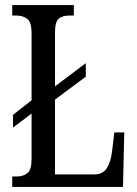

<svg xmlns="http://www.w3.org/2000/svg" viewBox="-20 -734 539 754"><path d="M28 0V-41H47Q71 -41 87.5 -54Q104 -67 104 -110V-288L31 -233V-283L104 -340V-603Q104 -647 87 -660Q70 -673 44 -673H28V-714H270V-673H253Q225 -673 210.5 -660.5Q196 -648 196 -606V-395L317 -486V-433L196 -343V-49H349Q384 -49 399.5 -73.5Q415 -98 420 -139L429 -214H468L463 0Z"/></svg>

Font: Noto Serif ExtraCondensed
Style: Regular
Weight: 400
Width: 2
Designer: Monotype Design Team
Foundry: Monotype Imaging Inc.
Version: Version 2.015